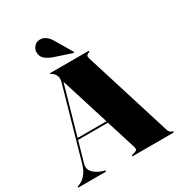

<svg xmlns="http://www.w3.org/2000/svg" viewBox="-221 -1050 1105 1187"><g transform="rotate(-30 331.0 -456.0)"><path d="M189.5 -4Q189.5 0 184.5 0H-7.5Q-12.5 0 -12.5 -4Q-12.5 -7 -6.5 -9L3.5 -12.5Q24.5 -20 47.2 -44.5Q70 -69 83 -114L224 -611.5Q232 -640 225.8 -657Q219.5 -674 206 -685Q198 -691.5 194 -692.8Q190 -694 190 -696Q190 -700 196 -700H464Q470 -700 470 -696Q470 -692.5 454 -686Q447.5 -683 445.2 -676.8Q443 -670.5 448 -654L641 -36Q647 -16 665 -10.5Q673 -8 673 -4Q673 0 667 0H380Q374 0 374 -4Q374 -6.5 382 -9L399 -14Q413.5 -18.5 416 -25.2Q418.5 -32 414 -47L348.5 -256H135.5L94.5 -111Q84 -74.5 108 -49.5Q132 -24.5 173.5 -12L183.5 -9Q189.5 -7 189.5 -4ZM139 -268H345L237 -612.5ZM315 -860 384 -742.5Q386.5 -739 385 -736.5Q383.5 -734 378.5 -735.5L257 -776Q230 -785 206.8 -802.8Q183.5 -820.5 183.5 -855.5Q183.5 -874 199.2 -892.8Q215 -911.5 241.5 -911.5Q284.5 -911.5 315 -860Z"/></g></svg>

Font: Fraunces 144pt S000 Black
Style: Regular
Weight: 900
Version: Version 1.000; ttfautohint (v1.8.3)